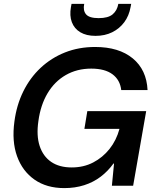

<svg xmlns="http://www.w3.org/2000/svg" viewBox="-20 -953 795 985"><path d="M310 12Q219 12 157 -31.5Q95 -75 67.5 -151.5Q40 -228 54 -330Q65 -414 99.5 -484Q134 -554 188.5 -605Q243 -656 313.5 -684Q384 -712 468 -712Q590 -712 661 -653.5Q732 -595 737 -491H602Q596 -543 557 -572Q518 -601 448 -601Q375 -601 317.5 -568Q260 -535 224 -474.5Q188 -414 177 -332Q166 -257 183.5 -204Q201 -151 242.5 -122.5Q284 -94 348 -94Q409 -94 458 -119.5Q507 -145 542 -189Q577 -233 593 -292H413L428 -383H730L663 0H554L565 -114H562Q534 -75 496.5 -46.5Q459 -18 412 -3Q365 12 310 12ZM470 -769Q423 -769 392 -787.5Q361 -806 348.5 -839.5Q336 -873 344 -917L347 -933H412Q405 -899 421.5 -879.5Q438 -860 486 -860Q535 -860 558 -879.5Q581 -899 587 -933H653L650 -917Q642 -872 617.5 -839Q593 -806 555.5 -787.5Q518 -769 470 -769Z"/></svg>

Font: DM Sans 36pt SemiBold
Style: Italic
Weight: 600
Italic angle: -10°
Designer: Colophon Foundry, Jonny Pinhorn
Foundry: Colophon Foundry
Version: Version 4.004;gftools[0.9.30]